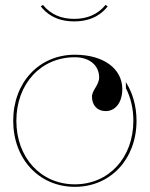

<svg xmlns="http://www.w3.org/2000/svg" viewBox="-20 -740 595 763"><path d="M275 -665C224.5 -665 182.5 -681.5 150.5 -720.5L142 -714.5C162 -689.5 199.5 -655 275 -655C348.5 -655 387 -688 408 -714.5L399.5 -720.5C369.5 -683.5 327.5 -665 275 -665ZM277.5 -522.5C135 -522.5 32.5 -412 32.5 -260C32.5 -108 135.5 2.5 277.5 2.5C419.5 2.5 522.5 -108 522.5 -260C522.5 -319 507 -371.5 480 -414L480.5 -389C499.5 -352 510 -308 510 -260C510 -113.5 412.5 -7.5 277.5 -7.5C142.5 -7.5 45 -113.5 45 -260C45 -406.5 142 -512.5 277.5 -512.5C335.5 -512.5 373.5 -480.5 374 -433C374 -401 345.5 -382.5 345.5 -355.5C345.5 -321.5 367 -298.5 399.5 -298.5C439.5 -298.5 466 -333.5 466 -386.5C465.5 -468 390.5 -522.5 277.5 -522.5Z"/></svg>

Font: ZnikomitNo24
Style: Regular
Weight: 500
Designer: gluk
Foundry: gluk
Version: Version 0.55